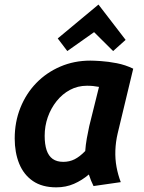

<svg xmlns="http://www.w3.org/2000/svg" viewBox="-20 -799 624 833"><path d="M224.2 13.8Q162.8 13.8 122.8 -13.6Q82.8 -41 63.2 -89.2Q43.8 -137.5 43.8 -198.2Q43.8 -269.8 68.5 -331.5Q93.2 -393.2 137.5 -438.9Q181.8 -484.5 241.8 -510.2Q301.8 -536 372 -536Q386.8 -536 417.8 -534Q448.8 -532 486.5 -524.8Q524.2 -517.5 558 -501L490.5 -220.2Q481.8 -183.2 480.5 -146.1Q479.2 -109 485.6 -74.5Q492 -40 504 -8.8L385.8 8.2Q379.8 -3.8 374.9 -15.8Q370 -27.8 365.5 -42Q336 -16.8 301 -1.5Q266 13.8 224.2 13.8ZM254.5 -96.8Q281.5 -96.8 303.9 -108.1Q326.2 -119.5 349.8 -143.8Q351.5 -169.2 356.6 -198.4Q361.8 -227.5 367.2 -251.8L409.5 -422Q395.5 -424.5 383.9 -425.8Q372.2 -427 357.2 -427Q317.2 -427 283.6 -409Q250 -391 225.4 -360Q200.8 -329 187.2 -290.4Q173.8 -251.8 173.8 -209.8Q173.8 -173 182.2 -147.6Q190.8 -122.2 208.6 -109.5Q226.5 -96.8 254.5 -96.8ZM272 -577.5 230.5 -632.2 407.2 -779.2 525 -626 470.8 -577.5 388.2 -659.5Z"/></svg>

Font: Ubuntu Sans
Style: Italic
Weight: 400
Italic angle: -13.5°
Designer: Dalton Maag Ltd
Foundry: Dalton Maag Ltd
Version: Version 1.006